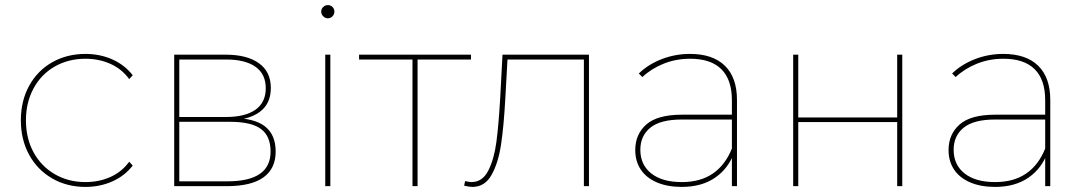

<svg xmlns="http://www.w3.org/2000/svg" viewBox="-20 -732 4254 755"><path d="M62 -259Q62 -335 94.5 -394.5Q127 -454 185 -487Q243 -520 316 -520Q373 -520 421.5 -498.5Q470 -477 502 -436L488 -421Q459 -461 414 -481Q369 -501 316 -501Q249 -501 195.5 -470.5Q142 -440 112 -384.5Q82 -329 82 -259Q82 -188 112 -133Q142 -78 195.5 -47Q249 -16 316 -16Q369 -16 414 -36Q459 -56 488 -96L502 -81Q470 -40 421.5 -18.5Q373 3 316 3Q243 3 185 -30.5Q127 -64 94.5 -123.5Q62 -183 62 -259Z M665 -517H868Q951 -517 998 -483.5Q1045 -450 1045 -386Q1045 -323 1000 -291Q955 -259 878 -259L891 -268Q980 -268 1022 -235Q1064 -202 1064 -136Q1064 -69 1016 -34.5Q968 0 872 0H665ZM1044 -136Q1044 -197 1006 -225Q968 -253 885 -253H685V-19H875Q1044 -19 1044 -136ZM1025 -385Q1025 -441 984.5 -469.5Q944 -498 869 -498H685V-272H869Q944 -272 984.5 -300.5Q1025 -329 1025 -385Z M1259 -517H1279V0H1259ZM1243 -686Q1243 -697 1251 -704.5Q1259 -712 1269 -712Q1280 -712 1287.5 -704.5Q1295 -697 1295 -686Q1295 -676 1287.5 -668Q1280 -660 1269 -660Q1259 -660 1251 -668Q1243 -676 1243 -686Z M1602 -506 1610 -498H1392V-517H1832V-498H1614L1622 -506V0H1602Z M1805 -2 1809 -20Q1825 -16 1834 -16Q1877 -16 1900 -61Q1923 -106 1932 -174Q1941 -242 1947 -348L1956 -517H2296V0H2276V-506L2284 -498H1968L1976 -506L1967 -344Q1961 -234 1950 -162Q1939 -90 1912.5 -43.5Q1886 3 1838 3Q1825 3 1805 -2Z M2858 -123V-140V-338Q2858 -419 2816.5 -460Q2775 -501 2694 -501Q2638 -501 2589.5 -481.5Q2541 -462 2506 -429L2492 -443Q2529 -479 2582 -499.5Q2635 -520 2693 -520Q2783 -520 2830.5 -473.5Q2878 -427 2878 -339V0H2858ZM2478 -142Q2478 -204 2521.5 -242.5Q2565 -281 2662 -281H2869V-262H2661Q2577 -262 2537.5 -230Q2498 -198 2498 -143Q2498 -84 2541 -50Q2584 -16 2661 -16Q2734 -16 2783 -49.5Q2832 -83 2858 -148L2868 -135Q2846 -71 2793 -34Q2740 3 2661 3Q2604 3 2562.5 -15Q2521 -33 2499.5 -65.5Q2478 -98 2478 -142Z M3099 -517H3119V-270H3508V-517H3528V0H3508V-252H3119V0H3099Z M4090 -123V-140V-338Q4090 -419 4048.5 -460Q4007 -501 3926 -501Q3870 -501 3821.5 -481.5Q3773 -462 3738 -429L3724 -443Q3761 -479 3814 -499.5Q3867 -520 3925 -520Q4015 -520 4062.5 -473.5Q4110 -427 4110 -339V0H4090ZM3710 -142Q3710 -204 3753.5 -242.5Q3797 -281 3894 -281H4101V-262H3893Q3809 -262 3769.5 -230Q3730 -198 3730 -143Q3730 -84 3773 -50Q3816 -16 3893 -16Q3966 -16 4015 -49.5Q4064 -83 4090 -148L4100 -135Q4078 -71 4025 -34Q3972 3 3893 3Q3836 3 3794.5 -15Q3753 -33 3731.5 -65.5Q3710 -98 3710 -142Z"/></svg>

Font: iiserrat Thin
Style: Regular
Weight: 100
Designer: Akira Ohta
Foundry: Akira Ohta
Version: Version 1.200;Glyphs 3.3.1 (3343)